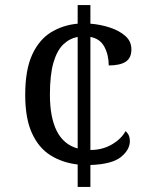

<svg xmlns="http://www.w3.org/2000/svg" viewBox="-20 -734 599 754"><path d="M285 -88Q225 -95 178.5 -124Q132 -153 105.5 -211Q79 -269 79 -361Q79 -460 106.5 -519.5Q134 -579 181 -607.5Q228 -636 285 -641V-714H335V-641Q374 -638 411 -626Q448 -614 472 -593Q496 -572 496 -540Q496 -506 473.5 -491.5Q451 -477 407 -477Q407 -518 390 -550Q373 -582 335 -589V-145Q382 -145 419 -166.5Q456 -188 473 -219Q490 -205 490 -180Q490 -146 455 -117.5Q420 -89 335 -86V0H285ZM285 -589Q253 -583 228.5 -559.5Q204 -536 190 -488.5Q176 -441 176 -362Q176 -273 203 -219.5Q230 -166 285 -151Z"/></svg>

Font: Noto Serif Old Uyghur
Style: Regular
Weight: 400
Designer: Lewis McGuffie
Foundry: Google LLC
Version: Version 1.003; ttfautohint (v1.8.4.7-5d5b)